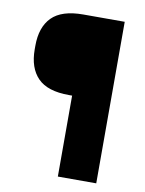

<svg xmlns="http://www.w3.org/2000/svg" viewBox="-75 -693 566 748"><g transform="rotate(10 207.5 -319.5)"><path d="M242.3 -320.2H193.2Q108.3 -320.2 69.7 -359.6Q31 -399 31 -472.5V-486.8Q31 -560.4 69.8 -599.7Q108.7 -639 193.6 -639H242.2ZM357.7 -639V0H205.8V-639Z"/></g></svg>

Font: Anek Kannada Medium
Style: Regular
Weight: 500
Designer: Vaishnavi Murthy, Maithili Shingre (Kannada) & Yesha Goshar (Latin)
Foundry: Ek Type
Version: Version 1.003